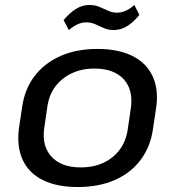

<svg xmlns="http://www.w3.org/2000/svg" viewBox="-20 -745 704 773"><path d="M293 8Q209 8 152.5 -20Q96 -48 71.5 -101Q47 -154 56 -227L69 -313Q79 -386 119 -438.5Q159 -491 223.5 -519.5Q288 -548 372 -548Q456 -548 512.5 -520Q569 -492 594 -439Q619 -386 609 -313L596 -227Q586 -154 546 -101Q506 -48 441.5 -20Q377 8 293 8ZM305 -71Q383 -71 434.5 -113.5Q486 -156 495 -229L507 -311Q517 -384 477.5 -426.5Q438 -469 360 -469Q309 -469 268 -449.5Q227 -430 201.5 -395Q176 -360 170 -311L158 -229Q148 -157 187.5 -114Q227 -71 305 -71ZM236 -664Q261 -694 286.5 -709.5Q312 -725 339 -725Q362 -725 380 -717.5Q398 -710 415 -702Q432 -694 451 -694Q468 -694 485.5 -701.5Q503 -709 521 -725L541 -685Q517 -655 491.5 -639.5Q466 -624 438 -624Q416 -624 398 -632Q380 -640 363.5 -647.5Q347 -655 327 -655Q310 -655 293 -647.5Q276 -640 257 -624Z"/></svg>

Font: Pathway Extreme 28pt Medium
Style: Italic
Weight: 500
Italic angle: -8°
Designer: Eduardo Rodriguez Tunni
Foundry: Eduardo Rodriguez Tunni
Version: Version 1.001;gftools[0.9.26]